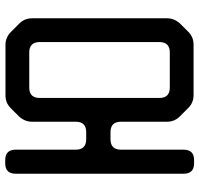

<svg xmlns="http://www.w3.org/2000/svg" viewBox="-34 -718 763 735"><g transform="rotate(-90 347.5 -350.5)"><path d="M90 11H102Q142 11 142 -29V-269Q142 -309 182 -309H209Q249 -309 249 -269V-93Q249 -64 269 -44L302 -11Q322 9 351 9H544Q573 9 593 -11L625 -43Q645 -65 645 -93V-609Q645 -638 625 -658L593 -690Q572 -711 544 -711H350Q321 -711 301 -691L269 -659Q249 -637 249 -609V-442Q249 -402 209 -402H182Q142 -402 142 -442V-672Q142 -712 102 -712H90Q50 -712 50 -672V-29Q50 11 90 11ZM340 -122V-580Q340 -620 380 -620H514Q554 -620 554 -580V-122Q554 -82 514 -82H380Q340 -82 340 -122Z"/></g></svg>

Font: WDXL Lubrifont SC
Style: Regular
Weight: 400
Designer: [WDXL Lubrifont] Copyright 2020-2022 (c) NightFurySL2001, Skr-ZERO; [ZCOOL QingKe HuangYou] Copyright 2018-2022 (c) The 
Version: Version 2.001;hotconv 1.1.1;makeotfexe 2.6.0